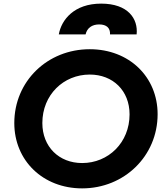

<svg xmlns="http://www.w3.org/2000/svg" viewBox="-20 -1029 922 1061"><path d="M434 12C666 12 851 -166 851 -398C851 -604 694 -757 476 -757C242 -757 59 -580 59 -349C59 -142 217 12 434 12ZM214 -349C214 -505 331 -617 476 -617C604 -617 696 -528 696 -397C696 -241 579 -128 434 -128C306 -128 214 -218 214 -349ZM305 -839H453C461 -874 488 -894 528 -894C569 -894 590 -874 588 -839H735C744 -925 688 -1009 539 -1009C389 -1009 319 -919 305 -839Z"/></svg>

Font: Mluvka ExtraBold
Style: Italic
Weight: 800
Italic angle: -8°
Designer: Modified by Jiří Krblich, Original typeface by Gumpita Rahayu
Foundry: Gumpita Rahayu & Jiří Krblich
Version: Version 2.000;Glyphs 3.1.1 (3134)